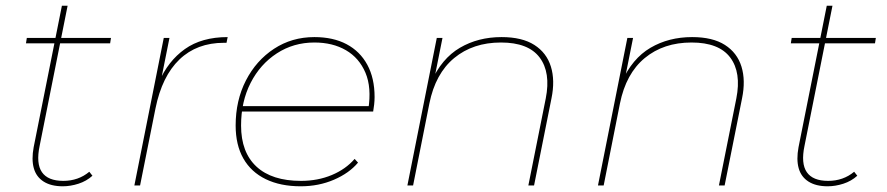

<svg xmlns="http://www.w3.org/2000/svg" viewBox="-20 -650 3109 673"><path d="M200 3Q159 3 133 -13.5Q107 -30 98.5 -60.5Q90 -91 98 -134L197 -630H217L119 -139Q106 -77 127 -46.5Q148 -16 202 -16Q228 -16 251 -24Q274 -32 293 -48L304 -34Q283 -15 255 -6Q227 3 200 3ZM71 -498 74 -517H369L366 -498Z M451 0 554 -517H574L542 -357L537 -362Q569 -436 628 -478Q687 -520 778 -520L774 -500Q772 -500 769.5 -500Q767 -500 765 -500Q670 -500 609 -441.5Q548 -383 525 -270L471 0Z M1034 3Q963 3 911.5 -22Q860 -47 833 -94.5Q806 -142 806 -210Q806 -298 842 -368Q878 -438 940.5 -479Q1003 -520 1082 -520Q1148 -520 1195 -495Q1242 -470 1267.5 -423Q1293 -376 1293 -310Q1293 -297 1291.5 -283.5Q1290 -270 1288 -259H822L826 -278H1279L1271 -267Q1283 -343 1261 -395Q1239 -447 1192.5 -474Q1146 -501 1082 -501Q1009 -501 950.5 -463Q892 -425 858.5 -359.5Q825 -294 825 -210Q825 -116 879 -66Q933 -16 1035 -16Q1094 -16 1143 -36.5Q1192 -57 1223 -93L1235 -80Q1204 -43 1150.5 -20Q1097 3 1034 3Z M1738 -520Q1810 -520 1853 -492.5Q1896 -465 1911 -416.5Q1926 -368 1913 -305L1852 0H1832L1893 -305Q1911 -396 1871.5 -448.5Q1832 -501 1736 -501Q1638 -501 1572 -446.5Q1506 -392 1485 -287L1428 0H1408L1511 -517H1531L1501 -367L1491 -362Q1528 -445 1592 -482.5Q1656 -520 1738 -520Z M2406 -520Q2478 -520 2521 -492.5Q2564 -465 2579 -416.5Q2594 -368 2581 -305L2520 0H2500L2561 -305Q2579 -396 2539.5 -448.5Q2500 -501 2404 -501Q2306 -501 2240 -446.5Q2174 -392 2153 -287L2096 0H2076L2179 -517H2199L2169 -367L2159 -362Q2196 -445 2260 -482.5Q2324 -520 2406 -520Z M2881 3Q2840 3 2814 -13.5Q2788 -30 2779.5 -60.5Q2771 -91 2779 -134L2878 -630H2898L2800 -139Q2787 -77 2808 -46.5Q2829 -16 2883 -16Q2909 -16 2932 -24Q2955 -32 2974 -48L2985 -34Q2964 -15 2936 -6Q2908 3 2881 3ZM2752 -498 2755 -517H3050L3047 -498Z"/></svg>

Font: Montserrat Thin Thin
Style: Italic
Weight: 250
Italic angle: -11.3°
Version: Version 9.000